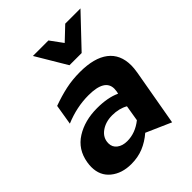

<svg xmlns="http://www.w3.org/2000/svg" viewBox="-218 -891 1025 1025"><g transform="rotate(-45 295.0 -378.0)"><path d="M243 -90Q208 -90 185.5 -107Q163 -124 163 -153Q163 -194 198 -219.5Q233 -245 283 -245Q335 -245 373 -223L358 -133Q304 -90 243 -90ZM544 -361Q544 -444 488 -487Q432 -530 325 -530Q267 -530 216.5 -519Q166 -508 111 -488L92 -373Q180 -410 269 -410Q392 -410 392 -337Q392 -332 390 -316L387 -304Q334 -329 253 -329Q160 -329 93 -287Q26 -245 12 -162Q9 -144 9 -128Q9 -63 55 -25.5Q101 12 172 12Q222 12 263.5 -5Q305 -22 342 -54L483 8L539 -310Q544 -340 544 -361ZM452 -768 377 -697 325 -768H208L311 -595H403L567 -768Z"/></g></svg>

Font: Geom Bold
Style: Bold Italic
Weight: 700
Italic angle: -10°
Version: Version 1.102